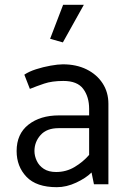

<svg xmlns="http://www.w3.org/2000/svg" viewBox="-20 -765 528 797"><path d="M123 -138Q123 -176 148.5 -204.5Q174 -233 223 -233H350V-122Q325 -93 290 -72Q255 -51 213 -51Q182 -51 162 -64Q142 -77 132.5 -97.5Q123 -118 123 -138ZM104 -396Q131 -407 163.5 -418Q196 -429 243 -429Q301 -429 325.5 -396Q350 -363 350 -313V-286H225Q147 -286 98 -247.5Q49 -209 49 -138Q49 -74 90 -31Q131 12 216 12Q256 12 296.5 -7Q337 -26 360 -49L370 0H430V-334Q430 -382 406 -419Q382 -456 339.5 -477Q297 -498 241 -498Q221 -498 190 -492.5Q159 -487 129.5 -477.5Q100 -468 81 -455ZM241 -589 328 -745H242L188 -604Z"/></svg>

Font: Catamaran
Style: Regular
Weight: 400
Designer: Pria Ravichandran
Version: Version 2.000